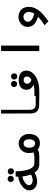

<svg xmlns="http://www.w3.org/2000/svg" viewBox="1331 -2096 938 3640"><g transform="rotate(-90 1800.0 -276.0)"><path d="M350 -89Q260 -40.5 182.5 -40.5Q137 -40.5 98 -56.8Q59 -73 35 -107.5Q11 -142 11 -194.5Q11 -236.5 46 -281.5Q81 -326.5 141 -359.2Q201 -392 271.5 -399.5V-448.5H372Q372 -398.5 378 -345.5Q384 -292.5 395 -244Q410 -176 443.2 -134.8Q476.5 -93.5 525.5 -93.5H602V0H509Q450.5 0 413.8 -22.8Q377 -45.5 350 -89ZM199 -126Q260.5 -126 312 -158.5Q295 -206 289 -232.5Q280.5 -268.5 275.5 -320Q228 -313.5 189.8 -292.5Q151.5 -271.5 129.8 -245Q108 -218.5 108 -196.5Q108 -165 133.8 -145.5Q159.5 -126 199 -126ZM169.5 -542Q169.5 -567.5 185.8 -584Q202 -600.5 228 -600.5Q254 -600.5 270.5 -584Q287 -567.5 287 -542Q287 -516.5 270.5 -499.8Q254 -483 228 -483Q202.5 -483 186 -499.8Q169.5 -516.5 169.5 -542ZM312.5 -539.5Q312.5 -565 328.8 -581.5Q345 -598 371 -598Q397 -598 413.5 -581.5Q430 -565 430 -539.5Q430 -514 413.5 -497.2Q397 -480.5 371 -480.5Q345.5 -480.5 329 -497.2Q312.5 -514 312.5 -539.5Z M785 -30.5Q760 -14 729 -7Q698 0 654 0H597.5V-93.5H654Q696 -93.5 732 -112.5Q724.5 -131.5 721.8 -153.5Q719 -175.5 719 -203.5Q719 -256 743.5 -298.8Q768 -341.5 809.5 -366.2Q851 -391 899.5 -391Q948.5 -391 990.2 -365.5Q1032 -340 1056.8 -294.8Q1081.5 -249.5 1081.5 -193.5Q1081.5 -143 1064 -96.2Q1046.5 -49.5 1006.8 -19Q967 11.5 905 11.5Q831 11.5 785 -30.5ZM900 -80.5Q937 -80.5 958.5 -111Q980 -141.5 980 -192Q980 -242 958.8 -270Q937.5 -298 900 -298Q862.5 -298 841 -269.5Q819.5 -241 819.5 -191Q819.5 -140.5 841 -110.5Q862.5 -80.5 900 -80.5Z M1468.5 -172 1468 -725H1538.5V-180Q1538.5 -126.5 1563 -97.2Q1587.5 -68 1648 -68H1801.5V0L1630.5 -2Q1549 -2.5 1508.8 -44.5Q1468.5 -86.5 1468.5 -172Z M1798.5 -93H1888.5Q1970 -93 2012 -108.5Q1963.5 -133 1941 -163.8Q1918.5 -194.5 1918.5 -243.5Q1918.5 -313.5 1966.5 -352Q2014.5 -390.5 2099.5 -390.5Q2184 -390.5 2232.8 -353.5Q2281.5 -316.5 2281.5 -247.5Q2281.5 -176.5 2231 -120.2Q2180.5 -64 2093.5 -32.5Q2006.5 -1 1901 -0.5L1798.5 0ZM2110.5 -150.5Q2137 -164.5 2153.5 -185.8Q2170 -207 2170 -234.5Q2170 -264 2151.5 -280.8Q2133 -297.5 2104 -297.5Q2083 -297.5 2066.5 -288.5Q2050 -279.5 2041 -264.5Q2032 -249.5 2032 -232.5Q2032 -213 2043.2 -194.5Q2054.5 -176 2072.8 -164Q2091 -152 2110.5 -150.5ZM1969.5 -479Q1969.5 -504.5 1985.8 -521Q2002 -537.5 2028 -537.5Q2054 -537.5 2070.5 -521Q2087 -504.5 2087 -479Q2087 -453.5 2070.5 -436.8Q2054 -420 2028 -420Q2002.5 -420 1986 -436.8Q1969.5 -453.5 1969.5 -479ZM2112.5 -476.5Q2112.5 -502 2128.8 -518.5Q2145 -535 2171 -535Q2197 -535 2213.5 -518.5Q2230 -502 2230 -476.5Q2230 -451 2213.5 -434.2Q2197 -417.5 2171 -417.5Q2145.5 -417.5 2129 -434.2Q2112.5 -451 2112.5 -476.5Z M2755 -725V0H2652V-725Z M3295 -394Q3348.5 -394 3392.8 -373Q3437 -352 3463.2 -308Q3489.5 -264 3489.5 -199Q3489.5 -118.5 3448.5 -50.5Q3407.5 17.5 3352.2 66.8Q3297 116 3218 173L3142 101Q3243.5 35 3301.5 -23Q3239.5 -45 3199.5 -67.8Q3159.5 -90.5 3135 -128.5Q3110.5 -166.5 3110.5 -224Q3110.5 -270 3135.8 -309Q3161 -348 3203.5 -371Q3246 -394 3295 -394ZM3361 -95Q3393.5 -148 3393.5 -198Q3393.5 -230.5 3381 -253.8Q3368.5 -277 3347.2 -288.8Q3326 -300.5 3300 -300.5Q3274.5 -300.5 3253.5 -288.8Q3232.5 -277 3220.2 -258.5Q3208 -240 3208 -221Q3208 -172 3247.2 -143.8Q3286.5 -115.5 3361 -95Z"/></g></svg>

Font: JuliaMono SemiBold
Style: Regular
Weight: 600
Monospace: yes
Designer: cormullion
Foundry: corm
Version: Version 0.055; ttfautohint (v1.8.4)